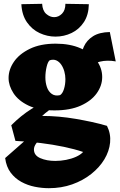

<svg xmlns="http://www.w3.org/2000/svg" viewBox="-20 -735 631 1007"><path d="M236 252Q200 252 162.5 244.5Q125 237 92 219Q59 201 36 170.5Q13 140 7 94L164 -44L260 -51Q225 -32 202.5 -14.5Q180 3 169 18.5Q158 34 158 49Q158 80 191.5 94.5Q225 109 270 109Q298 109 326.5 103.5Q355 98 378.5 87.5Q402 77 416 62Q372 47 314.5 35Q257 23 192.5 15Q128 7 61 4L39 -78Q65 -104 91 -125Q117 -146 145.5 -164Q174 -182 206 -197L273 -180Q252 -168 234 -154.5Q216 -141 201 -127Q245 -127 289.5 -123Q334 -119 377.5 -111.5Q421 -104 462.5 -95Q504 -86 541 -75Q562 -33 557.5 12.5Q553 58 527.5 100.5Q502 143 458.5 177.5Q415 212 358.5 232Q302 252 236 252ZM266 -156Q182 -156 129 -181.5Q76 -207 50.5 -246.5Q25 -286 25 -326Q25 -370 53 -411Q81 -452 136.5 -479Q192 -506 272 -506Q347 -506 402 -482Q457 -458 486.5 -418Q516 -378 516 -331Q516 -286 487.5 -246Q459 -206 403.5 -181Q348 -156 266 -156ZM295 -236Q308 -244 315.5 -268Q323 -292 323 -320Q323 -340 317.5 -360Q312 -380 301.5 -395.5Q291 -411 276 -418Q261 -425 241 -419Q231 -412 224.5 -384.5Q218 -357 218 -329Q218 -302 226 -278.5Q234 -255 251.5 -242.5Q269 -230 295 -236ZM413 -352Q404 -385 404.5 -421.5Q405 -458 420 -491Q435 -524 468 -545Q501 -566 556 -567L587 -413Q496 -429 435 -375ZM271 -543Q228 -543 188 -561.5Q148 -580 121.5 -618Q95 -656 92 -713L201 -715Q203 -679 222.5 -662Q242 -645 264 -645Q287 -645 305 -663Q323 -681 323 -715L446 -713Q445 -657 420 -619Q395 -581 355.5 -562Q316 -543 271 -543Z"/></svg>

Font: Eczar ExtraBold
Style: Regular
Weight: 800
Designer: Vaibhav Singh
Foundry: Rosetta Type Foundry
Version: Version 2.000